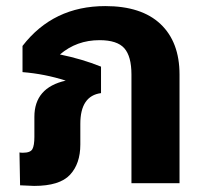

<svg xmlns="http://www.w3.org/2000/svg" viewBox="-20 -602 682 631"><path d="M326 -582Q445 -582 507.5 -523Q570 -464 570 -357V0H412V-357Q412 -417 388.5 -443.5Q365 -470 307 -470Q232 -470 177 -423Q250 -408 312 -383V-296Q244 -287 244 -195V-127Q244 -64 210 -27.5Q176 9 92 9Q82 9 46 7L44 -101Q48 -100 55 -100Q80 -100 86.5 -112Q93 -124 93 -152V-218Q93 -314 196 -337Q128 -359 54 -365V-451Q155 -582 326 -582Z"/></svg>

Font: FiraGO
Style: Bold
Weight: 700
Designer: bBox Type
Foundry: bBox Type GmbH
Version: Version 1.001;PS 001.001;hotconv 1.0.88;makeotf.lib2.5.64775